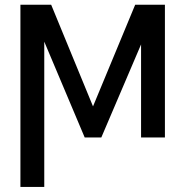

<svg xmlns="http://www.w3.org/2000/svg" viewBox="-20 -565 762 789"><path d="M161.9 203.1H63.9V-545.5H190.3L362.2 -127.8L535.5 -545.5H657.7V0H559.7V-382.5L396.3 0H328.1L161.9 -393.8Z"/></svg>

Font: Linik Sans
Style: Regular
Weight: 400
Designer: Rasmus Andersson (font), Marc Monis (original base), Kil Hyung-jin (Pretendard portions), Cristiano Sobral (main changes
Foundry: rsms
Version: Version 3.018;May 31, 2022;FontCreator 14.0.0.2814 64-bit; t